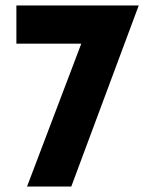

<svg xmlns="http://www.w3.org/2000/svg" viewBox="-20 -683 543 703"><path d="M488 -663 241 0H79L284 -540L331 -523H40V-663Z"/></svg>

Font: Reem Kufi
Style: Regular
Weight: 400
Designer: Khaled Hosny
Version: Version 1.6